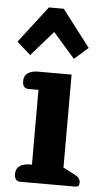

<svg xmlns="http://www.w3.org/2000/svg" viewBox="-55 -814 446 849"><g transform="rotate(5 168.0 -389.5)"><path d="M2 -616 127 -779H193L318 -616L257 -562L160 -673L63 -562ZM42 -33Q42 -56 58.5 -68Q75 -80 104 -80H113V-412H69Q42 -412 42 -445Q42 -468 58.5 -480Q75 -492 104 -492H253V-79L289 -61Q312 -50 321 -41.5Q330 -33 330 -19Q330 -9 326 -4.5Q322 0 312 0H69Q42 0 42 -33Z"/></g></svg>

Font: Maitree
Style: Bold
Weight: 700
Designer: CadsonDemak Team
Foundry: CadsonDemak
Version: Version 1.002